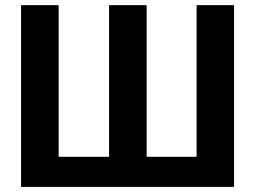

<svg xmlns="http://www.w3.org/2000/svg" viewBox="-20 -731 998 751"><path d="M209.5 -710.9V-117.7H406.7V-710.9H553.7V-117.7H749V-710.9H895.5V0H62.5V-710.9Z"/></svg>

Font: Robotiche
Style: Bold
Weight: 700
Designer: Google
Version: Version 2.001150; 2014